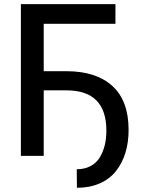

<svg xmlns="http://www.w3.org/2000/svg" viewBox="-20 -747 683 920"><path d="M533.2 -727.1V-632.8H189.5V-405.8H298.8Q440.4 -405.8 518.3 -335.2Q596.2 -264.6 596.2 -124Q596.2 -64.9 581.1 -15.4Q565.9 34.2 536.1 72.3Q506.3 110.4 458.3 131.6Q410.2 152.8 348.6 152.8L347.7 64Q385.7 64 414.3 48.6Q442.9 33.2 458.7 6.3Q474.6 -20.5 482.2 -52.2Q489.7 -84 489.7 -121.1Q489.7 -314 298.8 -314H189.5V0H80.1V-727.1Z"/></svg>

Font: Interop Med
Style: Regular
Weight: 500
Designer: Rasmus Andersson, Google, Jang Haemin
Foundry: jhaemin
Version: Version 1.007